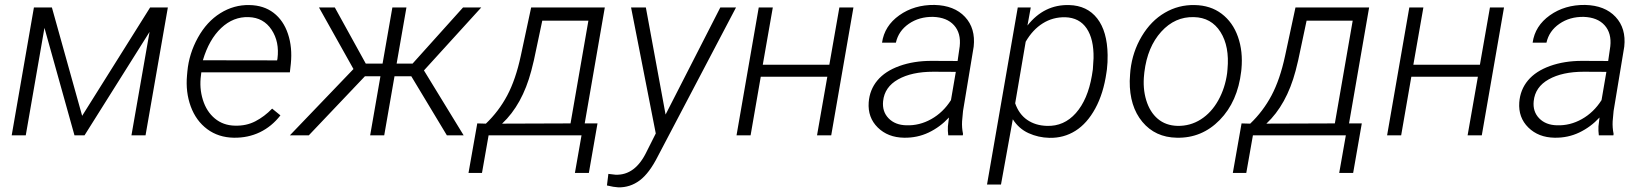

<svg xmlns="http://www.w3.org/2000/svg" viewBox="-20 -559 6797 793"><path d="M319.3 -80.6 600.1 -528.3H673.3L581.1 0H522.9L597.7 -427.2L329.1 0H287.6L163.6 -443.8L86.4 0H28.3L120.1 -528.3H194.3Z M746.1 0ZM945.8 9.8Q882.3 8.8 835.9 -25.6Q789.6 -60.1 767.8 -119.4Q746.1 -178.7 752.4 -247.6L753.9 -264.2Q760.7 -337.4 797.4 -403.6Q834 -469.7 890.1 -504.6Q946.3 -539.6 1010.3 -538.1Q1069.3 -537.1 1110.1 -505.9Q1150.9 -474.6 1169.4 -418.9Q1188 -363.3 1181.2 -295.9L1177.2 -260.3H811.5L810.1 -248.5Q802.7 -195.3 817.9 -146.7Q833 -98.1 867.4 -69.6Q901.9 -41 950.2 -40Q997.1 -38.6 1034.7 -58.1Q1072.3 -77.6 1104 -110.4L1138.2 -82.5Q1102.5 -36.6 1053.5 -12.9Q1004.4 10.7 945.8 9.8ZM1007.3 -488.3Q943.8 -490.7 893.6 -443.4Q843.3 -396 817.9 -310.1L1124.5 -309.6L1126 -316.9Q1134.8 -386.2 1101.6 -436.3Q1068.4 -486.3 1007.3 -488.3Z M1678.7 -244.1H1609.4L1566.9 0H1508.8L1551.3 -244.1H1487.3L1255.4 0H1177.2L1439.9 -273.9L1297.4 -528.3H1362.8L1490.7 -296.4H1560.1L1600.6 -528.3H1658.7L1618.2 -296.4H1684.1L1892.6 -528.3H1967.8L1731 -268.1L1895 0H1825.7Z M1986.8 -48.3Q2040 -99.1 2075 -164.8Q2109.9 -230.5 2130.9 -328.1L2173.8 -528.3H2478L2395 -49.3H2447.8L2412.1 155.3H2354.5L2381.8 0H1998L1970.7 155.3H1915L1951.2 -49.3ZM2053.7 -48.3 2336.4 -49.3 2410.2 -473.6H2219.7L2185.1 -310.1L2174.3 -266.6Q2137.2 -126.5 2053.7 -48.3Z M2529.8 0ZM2729 -85.9 2955.1 -528.3H3020L2697.8 85Q2662.1 156.2 2622.3 186Q2582.5 215.8 2533.7 214.8Q2515.1 213.9 2486.8 207L2492.7 159.2L2522 162.6Q2604 166 2651.4 65.9L2688.5 -7.8L2586.4 -528.3H2647.5Z M3413.1 0H3354.5L3397 -242.2H3122.1L3080.1 0H3022L3113.8 -528.3H3171.9L3130.4 -291.5H3405.3L3446.8 -528.3H3504.9Z M3563.5 0ZM3896.5 0Q3894 -18.6 3895 -37.1L3899.4 -73.7Q3862.8 -34.2 3815.7 -11.7Q3768.6 10.7 3713.9 9.8Q3647 8.8 3605.2 -32.5Q3563.5 -73.7 3567.9 -136.2Q3571.8 -188.5 3603.8 -226.8Q3635.7 -265.1 3694.8 -286.4Q3753.9 -307.6 3827.1 -307.6L3935.1 -307.1L3943.8 -367.7Q3949.7 -421.9 3920.4 -454.6Q3891.1 -487.3 3834 -489.3Q3776.4 -490.2 3733.6 -460.7Q3690.9 -431.2 3680.2 -382.8H3623Q3632.8 -452.1 3694.3 -495.8Q3755.9 -539.6 3839.8 -538.6Q3921.4 -536.6 3965.6 -489.3Q4009.8 -441.9 4001.5 -366.2L3957.5 -100.6L3953.6 -58.1Q3952.1 -31.7 3957.5 -5.9L3956.5 0ZM3723.6 -41.5Q3777.3 -39.6 3826.4 -67.1Q3875.5 -94.7 3907.7 -145.5L3927.7 -262.2L3834.5 -262.7Q3745.6 -262.7 3689.5 -231.2Q3633.3 -199.7 3627.4 -141.1Q3623 -98.1 3650.1 -70.3Q3677.2 -42.5 3723.6 -41.5Z M4069.8 0ZM4314 10.3Q4268.6 9.3 4228.3 -9Q4188 -27.3 4163.1 -66.4L4114.3 203.1H4056.6L4183.6 -528.3H4237.3L4223.6 -453.6Q4292.5 -541 4396 -538.1Q4470.2 -536.1 4511.7 -482.9Q4553.2 -429.7 4554.7 -332Q4555.2 -301.3 4551.8 -272.5L4549.8 -258.8Q4537.6 -173.3 4503.9 -111.3Q4470.2 -49.3 4421.9 -18.8Q4373.5 11.7 4314 10.3ZM4493.7 -272.5 4496.6 -318.8Q4498 -397 4468.3 -441.4Q4438.5 -485.8 4379.9 -487.8Q4328.6 -488.8 4286.9 -462.6Q4245.1 -436.5 4216.3 -386.7L4172.9 -132.3Q4188.5 -87.4 4222.4 -64Q4256.3 -40.5 4303.7 -39.1Q4374.5 -36.6 4423.6 -92Q4472.7 -147.5 4489.7 -246.6Z M4645 0ZM4648.9 -269Q4657.7 -345.7 4695.8 -409.4Q4733.9 -473.1 4790.8 -506.3Q4847.7 -539.6 4914.1 -538.1Q4979.5 -537.1 5025.6 -502.2Q5071.8 -467.3 5093 -407Q5114.3 -346.7 5107.4 -273.4L5106.4 -264.2Q5091.8 -139.2 5017.8 -63.5Q4943.8 12.2 4840.3 9.8Q4751.5 8.3 4698.2 -55.7Q4645 -119.6 4646 -224.6L4647.5 -252.4ZM4705.6 -252.4Q4699.2 -194.3 4714.1 -145.3Q4729 -96.2 4761.7 -68.4Q4794.4 -40.5 4843.3 -39.1Q4896 -38.1 4939.7 -65.9Q4983.4 -93.8 5011.7 -144.5Q5040 -195.3 5048.3 -256.8L5049.8 -272.9Q5058.6 -367.2 5020.8 -427Q4982.9 -486.8 4911.1 -488.3Q4833 -490.7 4776.1 -428Q4719.2 -365.2 4706.5 -261.2Z M5143.6 -48.3Q5196.8 -99.1 5231.7 -164.8Q5266.6 -230.5 5287.6 -328.1L5330.6 -528.3H5634.8L5551.8 -49.3H5604.5L5568.8 155.3H5511.2L5538.6 0H5154.8L5127.4 155.3H5071.8L5107.9 -49.3ZM5210.4 -48.3 5493.2 -49.3 5566.9 -473.6H5376.5L5341.8 -310.1L5331.1 -266.6Q5293.9 -126.5 5210.4 -48.3Z M6100.1 0H6041.5L6084 -242.2H5809.1L5767.1 0H5709L5800.8 -528.3H5858.9L5817.4 -291.5H6092.3L6133.8 -528.3H6191.9Z M6250.5 0ZM6583.5 0Q6581.1 -18.6 6582 -37.1L6586.4 -73.7Q6549.8 -34.2 6502.7 -11.7Q6455.6 10.7 6400.9 9.8Q6334 8.8 6292.2 -32.5Q6250.5 -73.7 6254.9 -136.2Q6258.8 -188.5 6290.8 -226.8Q6322.8 -265.1 6381.8 -286.4Q6440.9 -307.6 6514.2 -307.6L6622.1 -307.1L6630.9 -367.7Q6636.7 -421.9 6607.4 -454.6Q6578.1 -487.3 6521 -489.3Q6463.4 -490.2 6420.7 -460.7Q6377.9 -431.2 6367.2 -382.8H6310.1Q6319.8 -452.1 6381.3 -495.8Q6442.9 -539.6 6526.9 -538.6Q6608.4 -536.6 6652.6 -489.3Q6696.8 -441.9 6688.5 -366.2L6644.5 -100.6L6640.6 -58.1Q6639.2 -31.7 6644.5 -5.9L6643.6 0ZM6410.6 -41.5Q6464.4 -39.6 6513.4 -67.1Q6562.5 -94.7 6594.7 -145.5L6614.7 -262.2L6521.5 -262.7Q6432.6 -262.7 6376.5 -231.2Q6320.3 -199.7 6314.5 -141.1Q6310.1 -98.1 6337.2 -70.3Q6364.3 -42.5 6410.6 -41.5Z"/></svg>

Font: Roboto Light
Style: Italic
Weight: 300
Italic angle: -12°
Designer: Google
Version: Version 2.134; 2016; ttfautohint (v1.6)